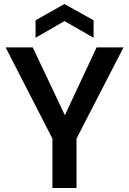

<svg xmlns="http://www.w3.org/2000/svg" viewBox="-20 -936 642 956"><path d="M241 0V-246L8 -700H143L306 -356H300L461 -700H595L361 -246V0ZM157 -748V-835L301 -916L446 -835V-748L301 -831Z"/></svg>

Font: DM Sans 36pt SemiBold
Style: Regular
Weight: 600
Designer: Colophon Foundry, Jonny Pinhorn
Foundry: Colophon Foundry
Version: Version 4.004;gftools[0.9.30]